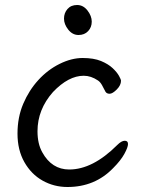

<svg xmlns="http://www.w3.org/2000/svg" viewBox="-20 -724 570 768"><path d="M288.5 -704Q313 -704 330 -682Q347 -660 347 -637.5Q347 -615 332.5 -599.5Q318 -584 294 -584Q270 -584 253 -605.5Q236 -627 236 -649.5Q236 -672 250 -688Q264 -704 288.5 -704ZM433 -52Q360 24 250 24Q196 24 150.5 -1.5Q105 -27 77.5 -75.5Q50 -124 50 -189.5Q50 -255 73 -309Q96 -363 133.5 -404Q171 -445 218.5 -468.5Q266 -492 310.5 -492Q355 -492 384 -480Q413 -468 430.5 -451.5Q448 -435 456 -420.5Q464 -406 464 -401Q464 -383 447 -366Q430 -349 418.5 -349Q407 -349 402 -357Q395 -371 388 -383.5Q381 -396 372 -402Q344 -421 315 -421Q254 -421 192 -356Q130 -286 130 -199Q130 -149 149 -115Q187 -46 257 -46Q351 -46 449 -144Q466 -161 479 -161Q492 -161 492 -148Q492 -135 477.5 -108.5Q463 -82 433 -52Z"/></svg>

Font: LXGW WenKai Medium
Style: Regular
Weight: 500
Designer: LXGW / Fontworks Inc.
Foundry: LXGW / Fontworks Inc.
Version: Version 1.501; October 10, 2024